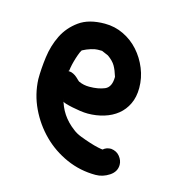

<svg xmlns="http://www.w3.org/2000/svg" viewBox="-76 -487 527 577"><g transform="rotate(15 187.5 -199.0)"><path d="M114.3 -257.8Q112.3 -256.8 112.3 -255.9H114.3Q121.1 -255.9 127.9 -252.4Q134.8 -249 139.6 -244.6Q144.5 -240.2 147.9 -236.8Q151.4 -233.4 152.3 -233.4Q167 -226.6 184.6 -226.6Q212.9 -226.6 232.4 -234.9Q252 -243.2 252 -275.4Q246.1 -294.9 238.8 -307.6Q231.4 -320.3 214.8 -332L194.3 -340.8H180.7Q172.9 -340.8 160.2 -336.9Q147.5 -333 134.8 -326.2Q130.9 -320.3 127 -309.1Q123 -297.9 120.1 -287.1Q117.2 -276.4 115.7 -267.6Q114.3 -258.8 114.3 -257.8ZM122.1 -163.1 119.1 -173.8Q130.9 -122.1 175.8 -88.9Q185.5 -81.1 200.7 -75.2Q215.8 -69.3 231 -64.5Q246.1 -59.6 257.8 -57.1Q269.5 -54.7 272.5 -54.7Q282.2 -63.5 296.9 -63.5Q314.5 -61.5 324.2 -49.3Q334 -37.1 334 -23.4Q334 -2 314 11.2Q293.9 24.4 271.5 24.4Q223.6 24.4 180.7 5.4Q137.7 -13.7 105.5 -45.9Q73.2 -78.1 53.2 -120.1Q33.2 -162.1 31.2 -209Q31.2 -241.2 36.1 -278.3Q41 -315.4 56.6 -347.2Q72.3 -378.9 102.1 -400.4Q131.8 -421.9 181.6 -421.9Q212.9 -421.9 240.2 -408.7Q267.6 -395.5 287.6 -373Q307.6 -350.6 319.3 -321.8Q331.1 -293 331.1 -261.7Q331.1 -233.4 320.8 -211.9Q310.5 -190.4 293 -176.3Q275.4 -162.1 251.5 -154.8Q227.5 -147.5 201.2 -147.5Q190.4 -147.5 177.2 -149.4Q164.1 -151.4 152.3 -153.8Q140.6 -156.2 132.3 -158.7Q124 -161.1 122.1 -163.1Z"/></g></svg>

Font: Single Day
Style: Regular
Weight: 400
Designer: DXKorea
Foundry: DXKorea
Version: Version 1.00